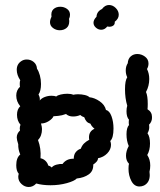

<svg xmlns="http://www.w3.org/2000/svg" viewBox="-20 -747 640 768"><path d="M576 -248Q577 -245 577 -238Q577 -226 570 -214Q580 -200 580 -173Q580 -146 569 -127Q581 -109 581 -85Q581 -72 578 -60L579 -47Q579 -17 556 -5Q547 -1 538 -1Q517 -1 505.5 -23Q494 -45 494 -72Q494 -86 496 -92Q484 -104 484 -124Q484 -143 495 -163Q486 -183 486 -210Q486 -236 496 -247Q495 -251 495 -258Q495 -265 496 -268Q486 -279 486 -302Q486 -315 489 -324Q480 -354 480 -390Q480 -425 489 -438Q483 -450 483 -465Q483 -482 491 -494Q492 -512 503 -521.5Q514 -531 529 -531Q546 -531 560 -520.5Q574 -510 574 -493Q574 -481 568 -471Q577 -453 577 -431Q577 -403 564 -379Q571 -364 571 -331Q571 -317 570 -310Q588 -299 588 -279Q589 -261 576 -248ZM182 -6Q150 -6 125 -13Q112 1 95 1Q79 1 66 -11Q53 -23 53 -40Q53 -44 55 -52Q45 -63 45 -86Q45 -116 61 -129Q52 -150 53 -170Q47 -188 47 -197Q47 -213 60 -225L59 -233Q59 -241 62 -248Q48 -264 48 -288Q48 -310 61 -322Q45 -341 45 -365Q45 -386 60 -400Q59 -404 59 -412Q59 -422 61 -426Q47 -447 47 -468Q47 -491 66 -503Q75 -509 87 -509Q103 -509 115 -499Q127 -489 128 -472Q135 -462 139.5 -445.5Q144 -429 144 -411Q144 -383 134 -369Q141 -356 139 -345Q146 -354 159 -359Q172 -364 186 -364Q198 -364 205 -361Q210 -366 223 -369Q236 -372 249 -372Q264 -372 273 -368Q283 -370 292 -370Q306 -370 319 -367Q332 -364 338 -358Q358 -356 378.5 -342Q399 -328 404 -307Q418 -304 426 -282Q434 -260 434 -233Q434 -195 421 -183Q424 -176 424 -168Q424 -149 409 -133.5Q394 -118 372 -114Q372 -107 366.5 -100.5Q361 -94 353 -89Q354 -63 335 -49.5Q316 -36 287 -33Q278 -23 247.5 -14.5Q217 -6 182 -6ZM144 -253Q148 -239 148 -231Q148 -203 132 -187Q145 -153 142 -114Q153 -112 161.5 -104Q170 -96 173 -85Q181 -83 187 -77Q193 -85 206.5 -88.5Q220 -92 230 -91Q246 -113 275 -112Q275 -129 283.5 -139Q292 -149 303 -152Q308 -165 316 -173Q324 -181 337 -188Q336 -192 336 -198Q336 -222 358 -232Q345 -243 342 -252Q332 -255 326.5 -261Q321 -267 317 -278Q307 -281 301 -287Q288 -281 272 -281Q255 -281 244 -291Q228 -285 213 -283.5Q198 -282 194 -282Q190 -272 175 -262.5Q160 -253 144 -253ZM385 -628Q373 -628 363.5 -636.5Q354 -645 354 -656Q354 -668 366 -680Q367 -701 388 -711Q400 -727 416 -727Q431 -727 443 -715Q455 -703 455 -688Q455 -672 439 -660Q440 -650 433.5 -645Q427 -640 417 -640L409 -641Q399 -628 385 -628ZM180 -658Q180 -644 192 -635Q204 -626 219 -626Q235 -626 246 -635Q257 -644 257 -662Q257 -668 256 -671Q260 -679 260 -688Q260 -703 248 -711.5Q236 -720 221 -720Q204 -720 193.5 -710Q183 -700 186 -680Q180 -668 180 -658Z"/></svg>

Font: Pangolin
Style: Regular
Weight: 400
Designer: Kevin Burke
Foundry: Google, Inc.
Version: Version 1.101